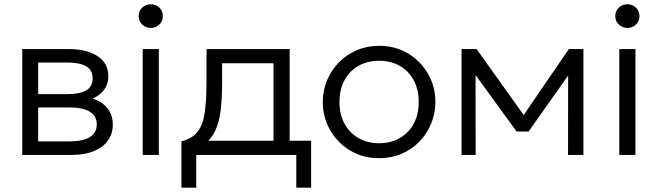

<svg xmlns="http://www.w3.org/2000/svg" viewBox="-20 -710 3015 880"><path d="M82 0V-485H297Q376.5 -485 426.5 -453.2Q476.5 -421.5 476.5 -359Q476.5 -333 464.8 -311Q453 -289 431 -273Q409 -257 378 -249L376.5 -265Q436 -254 466.5 -220.8Q497 -187.5 497 -139.5Q497 -96.5 474.2 -65.2Q451.5 -34 409.2 -17Q367 0 309.5 0ZM155 -62H299Q358.5 -62 391 -81.2Q423.5 -100.5 423.5 -140Q423.5 -179.5 391 -198.5Q358.5 -217.5 299 -217.5H141.5V-278.5H288Q343.5 -278.5 374 -295.2Q404.5 -312 404.5 -350.5Q404.5 -389.5 374.2 -406.5Q344 -423.5 288 -423.5H155Z M634 0V-485H708V0ZM671 -582Q648 -582 631.8 -597.5Q615.5 -613 615.5 -636Q615.5 -659.5 631.8 -675Q648 -690.5 671 -690.5Q694 -690.5 710.2 -675Q726.5 -659.5 726.5 -636Q726.5 -613 710.2 -597.5Q694 -582 671 -582Z M1233.5 0V-420H998V-334Q998 -261 991.5 -206.2Q985 -151.5 967.5 -113Q950 -74.5 918 -50.2Q886 -26 835.5 -14.5L811.5 -62Q860.5 -74.5 885.2 -105.8Q910 -137 918.2 -192.5Q926.5 -248 926.5 -334V-485H1307.5V0ZM811.5 150V-62L868 -55L879 -65H1406V150H1338V0H879.5V150Z M1717.5 15Q1643.5 15 1585 -20Q1526.5 -55 1493 -113.8Q1459.5 -172.5 1459.5 -242.5Q1459.5 -295 1478.8 -341.5Q1498 -388 1533 -423.8Q1568 -459.5 1615 -479.8Q1662 -500 1717.5 -500Q1792 -500 1850.2 -465Q1908.5 -430 1942 -371.2Q1975.5 -312.5 1975.5 -242.5Q1975.5 -190.5 1956.2 -143.8Q1937 -97 1902.5 -61.2Q1868 -25.5 1820.8 -5.2Q1773.5 15 1717.5 15ZM1717.5 -53.5Q1770.5 -53.5 1811.5 -76.8Q1852.5 -100 1875.8 -142.2Q1899 -184.5 1899 -242.5Q1899 -300.5 1875.8 -343Q1852.5 -385.5 1811.5 -408.5Q1770.5 -431.5 1717.5 -431.5Q1664.5 -431.5 1623.5 -408.5Q1582.5 -385.5 1559.2 -343Q1536 -300.5 1536 -242.5Q1536 -184.5 1559.5 -142.2Q1583 -100 1623.8 -76.8Q1664.5 -53.5 1717.5 -53.5Z M2095.5 0V-485H2161.5H2164.5L2396.5 -160L2364 -159L2587 -485H2654V0H2583.5L2584 -389.5L2597.5 -383L2402.5 -107H2348L2146.5 -384L2159.5 -390L2160 0Z M2818.5 0V-485H2892.5V0ZM2855.5 -582Q2832.5 -582 2816.2 -597.5Q2800 -613 2800 -636Q2800 -659.5 2816.2 -675Q2832.5 -690.5 2855.5 -690.5Q2878.5 -690.5 2894.8 -675Q2911 -659.5 2911 -636Q2911 -613 2894.8 -597.5Q2878.5 -582 2855.5 -582Z"/></svg>

Font: Geologica Roman ExtraLight
Style: Regular
Weight: 250
Designer: Sindre Bremnes, Frode Helland
Foundry: Monokrom Skriftforlag AS
Version: Version 1.010;gftools[0.9.28]